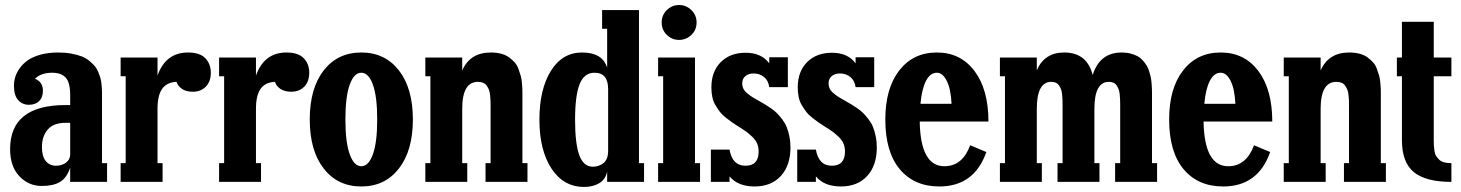

<svg xmlns="http://www.w3.org/2000/svg" viewBox="-20 -720 5783 760"><path d="M383.8 -347.2V-74.2H403.8V0H257.8V-56.2Q244.1 -15.6 217.5 0.2Q190.9 16.1 145 16.1Q93.3 16.1 56.6 -22.5Q20 -61 20 -129.9Q20 -304.2 240.2 -304.2H257.8V-342.8Q257.8 -393.6 240 -412.8Q222.2 -432.1 187 -432.1Q142.1 -432.1 118.2 -408.2Q149.9 -396 149.9 -360.8Q149.9 -334.5 135 -319.8Q120.1 -305.2 94.2 -305.2Q68.8 -305.2 52 -323.7Q35.2 -342.3 35.2 -380.9Q35.2 -397.9 40.3 -415Q45.4 -432.1 58.1 -450Q70.8 -467.8 90.1 -481.4Q109.4 -495.1 140.6 -503.7Q171.9 -512.2 210.9 -512.2Q238.8 -512.2 262.2 -507.8Q285.6 -503.4 302.5 -497.1Q319.3 -490.7 332.5 -480Q345.7 -469.2 354.2 -459.5Q362.8 -449.7 368.7 -435.5Q374.5 -421.4 377.4 -411.4Q380.4 -401.4 381.8 -387Q383.3 -372.6 383.5 -365.7Q383.8 -358.9 383.8 -347.2ZM202.1 -64Q224.6 -64 241.2 -76.2Q257.8 -88.4 257.8 -108.9V-233.9H240.2Q191.9 -233.9 168.9 -207.3Q146 -180.7 146 -137.2Q146 -101.6 160.9 -82.8Q175.8 -64 202.1 -64Z M724.6 -512.2Q771 -512.2 792.7 -489.5Q814.5 -466.8 814.5 -432.1Q814.5 -397.5 794.9 -377.2Q775.4 -356.9 742.7 -356.9Q717.3 -356.9 700.7 -367.9Q684.1 -378.9 678.7 -396Q640.6 -394.5 622.1 -368.7Q603.5 -342.8 603.5 -289.1V-74.2H623.5V0H457.5V-74.2H477.5V-418H457.5V-492.2H603.5V-420.9Q635.7 -512.2 724.6 -512.2Z M1114.3 -512.2Q1160.6 -512.2 1182.4 -489.5Q1204.1 -466.8 1204.1 -432.1Q1204.1 -397.5 1184.6 -377.2Q1165 -356.9 1132.3 -356.9Q1106.9 -356.9 1090.3 -367.9Q1073.7 -378.9 1068.4 -396Q1030.3 -394.5 1011.7 -368.7Q993.2 -342.8 993.2 -289.1V-74.2H1013.2V0H847.2V-74.2H867.2V-418H847.2V-492.2H993.2V-420.9Q1025.4 -512.2 1114.3 -512.2Z M1559.1 -53Q1503.9 18.1 1410.2 18.1Q1316.4 18.1 1261.2 -53Q1206.1 -124 1206.1 -247.1Q1206.1 -370.1 1261.2 -441.2Q1316.4 -512.2 1410.2 -512.2Q1503.9 -512.2 1559.1 -441.2Q1614.3 -370.1 1614.3 -247.1Q1614.3 -124 1559.1 -53ZM1364.3 -109.4Q1381.3 -62 1410.2 -62Q1439 -62 1456.1 -109.4Q1473.1 -156.7 1473.1 -247.1Q1473.1 -337.4 1456.1 -384.8Q1439 -432.1 1410.2 -432.1Q1381.3 -432.1 1364.3 -384.8Q1347.2 -337.4 1347.2 -247.1Q1347.2 -156.7 1364.3 -109.4Z M2047.9 -347.2V-74.2H2067.9V0H1901.9V-74.2H1921.9V-298.8Q1921.9 -314 1921.6 -322.3Q1921.4 -330.6 1919.9 -344Q1918.5 -357.4 1915.3 -365Q1912.1 -372.6 1906.7 -380.6Q1901.4 -388.7 1892.6 -392.3Q1883.8 -396 1871.6 -396Q1809.6 -396 1809.6 -289.1V-74.2H1829.6V0H1663.6V-74.2H1683.6V-418H1663.6V-492.2H1809.6V-440.9Q1840.3 -512.2 1922.9 -512.2Q1945.3 -512.2 1963.9 -507.3Q1982.4 -502.4 1995.1 -492.9Q2007.8 -483.4 2017.3 -472.9Q2026.9 -462.4 2032.2 -447.3Q2037.6 -432.1 2041 -420.7Q2044.4 -409.2 2045.9 -392.8Q2047.4 -376.5 2047.6 -368.4Q2047.9 -360.4 2047.9 -347.2Z M2292.5 20Q2210.4 20 2162.8 -53Q2115.2 -126 2115.2 -246.1Q2115.2 -366.2 2160.4 -439.2Q2205.6 -512.2 2284.2 -512.2Q2364.7 -512.2 2383.3 -452.1V-606H2363.3V-680.2H2509.3V-74.2H2529.3V0H2383.3V-41Q2377 -9.8 2352.1 5.1Q2327.1 20 2292.5 20ZM2327.1 -60.1Q2351.1 -60.1 2369.1 -74.7Q2387.2 -89.4 2387.2 -123V-367.2Q2387.2 -432.1 2333.5 -432.1Q2292 -432.1 2274.2 -386.5Q2256.3 -340.8 2256.3 -246.1Q2256.3 -151.9 2272.9 -106Q2289.6 -60.1 2327.1 -60.1Z M2716.6 -581.8Q2695.8 -562 2668 -562Q2640.1 -562 2619.6 -581.8Q2599.1 -601.6 2599.1 -630.9Q2599.1 -660.2 2619.6 -680.2Q2640.1 -700.2 2668 -700.2Q2695.8 -700.2 2716.6 -680.2Q2737.3 -660.2 2737.3 -630.9Q2737.3 -601.6 2716.6 -581.8ZM2751 0H2585V-74.2H2605V-418H2585V-492.2H2731V-74.2H2751Z M2983.9 -320.8Q2999.5 -312 3008.5 -306.6Q3017.6 -301.3 3032.5 -290.8Q3047.4 -280.3 3056.4 -271Q3065.4 -261.7 3076.7 -247.1Q3087.9 -232.4 3094 -217Q3100.1 -201.7 3104.5 -180.7Q3108.9 -159.7 3108.9 -136.2Q3108.9 -64.9 3070.8 -23.4Q3032.7 18.1 2966.8 18.1Q2900.4 18.1 2867.7 -22V0H2793.9V-127.9H2867.7Q2878.9 -64 2930.7 -64Q2982.9 -64 2982.9 -120.1Q2982.9 -137.2 2977.1 -151.4Q2971.2 -165.5 2958.3 -178Q2945.3 -190.4 2934.3 -198.5Q2923.3 -206.5 2902.8 -219.2Q2885.3 -230.5 2877.2 -236.1Q2869.1 -241.7 2853.5 -253.9Q2837.9 -266.1 2830.1 -276.6Q2822.3 -287.1 2813 -302Q2803.7 -316.9 2799.8 -335Q2795.9 -353 2795.9 -374Q2795.9 -437 2833 -474.1Q2870.1 -511.2 2931.6 -511.2Q2994.1 -511.2 3024.9 -469.2V-493.2H3098.6V-375H3024.9Q3022 -399.9 3004.9 -414.6Q2987.8 -429.2 2962.9 -429.2Q2942.9 -429.2 2930.4 -418.7Q2918 -408.2 2918 -390.1Q2918 -378.4 2922.6 -368.9Q2927.2 -359.4 2938 -350.6Q2948.7 -341.8 2957.8 -335.9Q2966.8 -330.1 2983.9 -320.8Z M3325.7 -320.8Q3341.3 -312 3350.3 -306.6Q3359.4 -301.3 3374.3 -290.8Q3389.2 -280.3 3398.2 -271Q3407.2 -261.7 3418.5 -247.1Q3429.7 -232.4 3435.8 -217Q3441.9 -201.7 3446.3 -180.7Q3450.7 -159.7 3450.7 -136.2Q3450.7 -64.9 3412.6 -23.4Q3374.5 18.1 3308.6 18.1Q3242.2 18.1 3209.5 -22V0H3135.7V-127.9H3209.5Q3220.7 -64 3272.5 -64Q3324.7 -64 3324.7 -120.1Q3324.7 -137.2 3318.8 -151.4Q3313 -165.5 3300 -178Q3287.1 -190.4 3276.1 -198.5Q3265.1 -206.5 3244.6 -219.2Q3227.1 -230.5 3219 -236.1Q3210.9 -241.7 3195.3 -253.9Q3179.7 -266.1 3171.9 -276.6Q3164.1 -287.1 3154.8 -302Q3145.5 -316.9 3141.6 -335Q3137.7 -353 3137.7 -374Q3137.7 -437 3174.8 -474.1Q3211.9 -511.2 3273.4 -511.2Q3335.9 -511.2 3366.7 -469.2V-493.2H3440.4V-375H3366.7Q3363.8 -399.9 3346.7 -414.6Q3329.6 -429.2 3304.7 -429.2Q3284.7 -429.2 3272.2 -418.7Q3259.8 -408.2 3259.8 -390.1Q3259.8 -378.4 3264.4 -368.9Q3269 -359.4 3279.8 -350.6Q3290.5 -341.8 3299.6 -335.9Q3308.6 -330.1 3325.7 -320.8Z M3718.3 -62Q3789.6 -62 3820.3 -145L3884.3 -118.2Q3836.4 18.1 3698.2 18.1Q3598.6 18.1 3541.5 -50.3Q3484.4 -118.7 3484.4 -247.1Q3484.4 -370.1 3539.6 -441.2Q3594.7 -512.2 3688.5 -512.2Q3782.2 -512.2 3837.4 -439Q3892.6 -365.7 3892.6 -238.8H3620.6Q3623.5 -62 3718.3 -62ZM3688.5 -432.1Q3662.1 -432.1 3645.5 -400.1Q3628.9 -368.2 3623.5 -309.1H3746.6Q3743.7 -368.2 3727.5 -400.1Q3711.4 -432.1 3688.5 -432.1Z M4540 -347.2V-74.2H4560.1V0H4394V-74.2H4414.1V-298.8Q4414.1 -314.5 4413.8 -322.8Q4413.6 -331.1 4412.4 -344.5Q4411.1 -357.9 4408.4 -365.2Q4405.8 -372.6 4400.9 -380.6Q4396 -388.7 4387.9 -392.3Q4379.9 -396 4369.1 -396Q4312 -396 4312 -289.1V-74.2H4332V0H4166V-74.2H4186V-298.8Q4186 -314.5 4185.8 -322.8Q4185.5 -331.1 4184.3 -344.5Q4183.1 -357.9 4180.4 -365.2Q4177.7 -372.6 4172.9 -380.6Q4168 -388.7 4159.9 -392.3Q4151.9 -396 4141.1 -396Q4084 -396 4084 -289.1V-74.2H4104V0H3938V-74.2H3958V-418H3938V-492.2H4084V-441.9Q4114.3 -512.2 4192.4 -512.2Q4282.7 -512.2 4305.2 -422.9Q4333 -512.2 4419.9 -512.2Q4439.5 -512.2 4455.8 -507.8Q4472.2 -503.4 4483.6 -497.1Q4495.1 -490.7 4504.4 -480Q4513.7 -469.2 4519.5 -459.5Q4525.4 -449.7 4529.5 -435.5Q4533.7 -421.4 4535.6 -411.4Q4537.6 -401.4 4538.6 -387Q4539.6 -372.6 4539.8 -365.7Q4540 -358.9 4540 -347.2Z M4841.8 -62Q4913.1 -62 4943.8 -145L5007.8 -118.2Q4960 18.1 4821.8 18.1Q4722.2 18.1 4665 -50.3Q4607.9 -118.7 4607.9 -247.1Q4607.9 -370.1 4663.1 -441.2Q4718.3 -512.2 4812 -512.2Q4905.8 -512.2 4960.9 -439Q5016.1 -365.7 5016.1 -238.8H4744.1Q4747.1 -62 4841.8 -62ZM4812 -432.1Q4785.6 -432.1 4769 -400.1Q4752.4 -368.2 4747.1 -309.1H4870.1Q4867.2 -368.2 4851.1 -400.1Q4835 -432.1 4812 -432.1Z M5445.8 -347.2V-74.2H5465.8V0H5299.8V-74.2H5319.8V-298.8Q5319.8 -314 5319.6 -322.3Q5319.3 -330.6 5317.9 -344Q5316.4 -357.4 5313.2 -365Q5310.1 -372.6 5304.7 -380.6Q5299.3 -388.7 5290.5 -392.3Q5281.7 -396 5269.5 -396Q5207.5 -396 5207.5 -289.1V-74.2H5227.5V0H5061.5V-74.2H5081.5V-418H5061.5V-492.2H5207.5V-440.9Q5238.3 -512.2 5320.8 -512.2Q5343.3 -512.2 5361.8 -507.3Q5380.4 -502.4 5393.1 -492.9Q5405.8 -483.4 5415.3 -472.9Q5424.8 -462.4 5430.2 -447.3Q5435.5 -432.1 5439 -420.7Q5442.4 -409.2 5443.8 -392.8Q5445.3 -376.5 5445.6 -368.4Q5445.8 -360.4 5445.8 -347.2Z M5725.1 -492.2V-418H5655.3V-165Q5655.3 -150.9 5655.8 -143.6Q5656.2 -136.2 5658 -123.5Q5659.7 -110.8 5664.1 -103.8Q5668.5 -96.7 5675.8 -88.9Q5683.1 -81.1 5695.6 -77.6Q5708 -74.2 5725.1 -74.2V0Q5623.5 0 5576.4 -38.8Q5529.3 -77.6 5529.3 -165V-418H5509.3V-492.2H5529.3V-633.8H5655.3V-492.2Z"/></svg>

Font: Margherita Black
Style: Regular
Weight: 900
Designer: James Puckett
Foundry: Dunwich Type Founders
Version: Version 1.008;hotconv 1.0.109;makeotfexe 2.5.65596